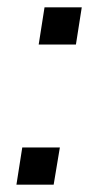

<svg xmlns="http://www.w3.org/2000/svg" viewBox="-20 -506 268 526"><path d="M86 -384 102 -486H204L188 -384ZM25 0 41 -102H144L127 0Z"/></svg>

Font: Nunito Sans 12pt
Style: Italic
Weight: 400
Italic angle: -9°
Designer: Vernon Adams
Foundry: Vernon Adams
Version: Version 3.101;gftools[0.9.27]